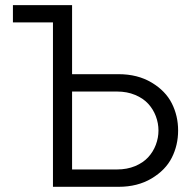

<svg xmlns="http://www.w3.org/2000/svg" viewBox="-20 -720 747 740"><path d="M29.8 -700.2H257.8V-434.1H437Q510.3 -434.1 564.2 -401.9Q618.2 -369.6 642.3 -321.5Q666.5 -273.4 666.5 -217Q666.5 -160.6 642.3 -112.5Q618.2 -64.5 564.2 -32.2Q510.3 0 437 0H184.1V-633.8H29.8ZM431.2 -367.2H257.8V-66.9H431.2Q469.7 -66.9 500.7 -79.8Q531.7 -92.8 551 -113.8Q570.3 -134.8 580.6 -161.9Q590.8 -189 590.8 -217Q590.8 -245.1 580.6 -272.2Q570.3 -299.3 551 -320.3Q531.7 -341.3 500.7 -354.2Q469.7 -367.2 431.2 -367.2Z"/></svg>

Font: LT Superior
Style: Regular
Weight: 400
Designer: Daniel Lyons
Foundry: LyonsType
Version: Version 1.000